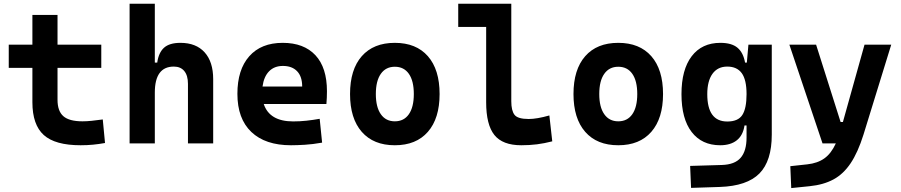

<svg xmlns="http://www.w3.org/2000/svg" viewBox="-20 -752 4728 1007"><path d="M402.8 9.8Q269 9.8 209.5 -43.9Q149.9 -97.7 149.9 -215.8V-396H25.9V-517.6H149.9V-673.8H281.7V-517.6H511.2V-396H281.7V-228.5Q281.7 -169.4 312.3 -142.6Q342.8 -115.7 412.6 -115.7Q435.1 -115.7 460.7 -118.4Q486.3 -121.1 519 -125.5L530.8 -2Q498.5 3.9 468 6.8Q437.5 9.8 402.8 9.8Z M965.8 0V-312.5Q965.8 -356 946.5 -379.4Q927.2 -402.8 891.6 -402.8Q792 -402.8 792 -266.6V0H659.7V-732.4H792V-423.8H804.7Q812 -476.1 840.3 -501.7Q868.7 -527.3 926.3 -527.3Q1008.3 -527.3 1053.2 -477.5Q1098.1 -427.7 1098.1 -336.9V0Z M1505.9 9.8Q1371.6 9.8 1298.3 -59.8Q1225.1 -129.4 1225.1 -259.8Q1225.1 -386.7 1287.4 -457Q1349.6 -527.3 1462.9 -527.3Q1573.7 -527.3 1634.3 -462.4Q1694.8 -397.5 1694.8 -273.4Q1694.8 -238.3 1691.9 -206.5H1363.3Q1393.6 -115.2 1517.6 -115.2Q1552.7 -115.2 1586.9 -118.9Q1621.1 -122.6 1656.7 -128.9L1669.4 -3.9Q1619.6 4.9 1578.6 7.3Q1537.6 9.8 1505.9 9.8ZM1356.9 -298.3H1564.9Q1564.9 -350.6 1538.3 -378.4Q1511.7 -406.2 1463.9 -406.2Q1418.9 -406.2 1391.4 -378.2Q1363.8 -350.1 1356.9 -298.3Z M2050.8 9.8Q1939 9.8 1877.4 -60.5Q1815.9 -130.9 1815.9 -258.8Q1815.9 -387.2 1877.4 -457.3Q1939 -527.3 2050.8 -527.3Q2162.6 -527.3 2224.1 -457.3Q2285.6 -387.2 2285.6 -258.8Q2285.6 -130.9 2224.1 -60.5Q2162.6 9.8 2050.8 9.8ZM2050.8 -115.7Q2098.6 -115.7 2124.5 -153.1Q2150.4 -190.4 2150.4 -258.8Q2150.4 -327.6 2124.5 -364.7Q2098.6 -401.9 2050.8 -401.9Q2003.4 -401.9 1977.3 -364.7Q1951.2 -327.6 1951.2 -258.8Q1951.2 -190.4 1977.3 -153.1Q2003.4 -115.7 2050.8 -115.7Z M2713.9 9.8Q2616.2 9.8 2573 -43.9Q2529.8 -97.7 2529.8 -215.8V-610.8H2383.3V-732.4H2661.6V-220.7Q2661.6 -171.9 2678.5 -149.9Q2695.3 -127.9 2752.9 -127.9Q2795.9 -127.9 2861.3 -146.5L2876.5 -10.7Q2835 0 2796.4 4.9Q2757.8 9.8 2713.9 9.8Z M3222.7 9.8Q3110.8 9.8 3049.3 -60.5Q2987.8 -130.9 2987.8 -258.8Q2987.8 -387.2 3049.3 -457.3Q3110.8 -527.3 3222.7 -527.3Q3334.5 -527.3 3396 -457.3Q3457.5 -387.2 3457.5 -258.8Q3457.5 -130.9 3396 -60.5Q3334.5 9.8 3222.7 9.8ZM3222.7 -115.7Q3270.5 -115.7 3296.4 -153.1Q3322.3 -190.4 3322.3 -258.8Q3322.3 -327.6 3296.4 -364.7Q3270.5 -401.9 3222.7 -401.9Q3175.3 -401.9 3149.2 -364.7Q3123 -327.6 3123 -258.8Q3123 -190.4 3149.2 -153.1Q3175.3 -115.7 3222.7 -115.7Z M3604.5 233.4 3599.6 118.2 3765.6 113.3Q3834 111.3 3864.7 75.4Q3895.5 39.6 3895.5 -30.3V-93.8H3884.8Q3877 -42 3844.2 -16.1Q3811.5 9.8 3757.3 9.8Q3661.1 9.8 3607.7 -59.6Q3554.2 -128.9 3554.2 -258.3Q3554.2 -386.7 3607.7 -457Q3661.1 -527.3 3758.3 -527.3Q3817.4 -527.3 3847.9 -501.7Q3878.4 -476.1 3887.7 -423.8H3897L3905.3 -517.6H4027.8V-45.9Q4027.8 92.3 3962.9 158Q3897.9 223.6 3755.9 228.5ZM3895.5 -258.3Q3895.5 -333.5 3870.4 -368.2Q3845.2 -402.8 3794.4 -402.8Q3744.1 -402.8 3716.8 -365Q3689.5 -327.1 3689.5 -258.3Q3689.5 -114.7 3794.4 -114.7Q3851.1 -114.7 3873.3 -148.9Q3895.5 -183.1 3895.5 -258.3Z M4129.9 234.4 4125 119.6 4214.4 109.9Q4268.1 104 4303.7 78.6Q4339.4 53.2 4363.8 0H4293.9L4120.1 -517.6H4260.3L4388.7 -112.3H4400.9L4514.2 -517.6H4654.3L4508.8 -45.9Q4479.5 47.4 4441.4 104.2Q4403.3 161.1 4351.1 189.2Q4298.8 217.3 4226.1 224.6Z"/></svg>

Font: Cascadia Code NF
Style: Bold
Weight: 700
Monospace: yes
Designer: Aaron Bell
Foundry: Saja Typeworks
Version: Version 2404.023; ttfautohint (v1.8.4)